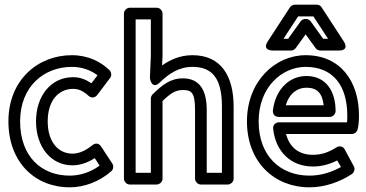

<svg xmlns="http://www.w3.org/2000/svg" viewBox="-20 -764 1567 821"><path d="M66 -245C66 -395 169 -478 287 -478C333 -478 369 -463 397 -442L371 -408C347 -424 322 -434 293 -434C197 -434 134 -353 134 -245C134 -138 196 -57 290 -57C327 -57 361 -72 385 -88L406 -56C367 -27 321 -13 278 -13C158 -13 66 -94 66 -245ZM16 -245C16 -70 130 37 278 37C340 37 405 13 456 -32C465 -40 467 -55 460 -65L412 -138C400 -156 383 -150 375 -143C350 -123 321 -107 290 -107C230 -107 184 -156 184 -245C184 -335 231 -384 293 -384C316 -384 336 -375 359 -354C374 -341 389 -349 396 -358L451 -431C458 -440 457 -455 448 -464C411 -500 357 -528 287 -528C143 -528 16 -423 16 -245Z M560 -25V-681H625V-525L621 -430C621 -430 628 -378 663 -411C702 -449 745 -478 803 -478C890 -478 929 -426 929 -308V-25H864V-293C864 -379 833 -429 762 -429C709 -429 674 -401 633 -361C628 -356 625 -349 625 -343V-25ZM510 0C510 11 520 25 535 25H650C661 25 675 15 675 0V-332C710 -366 731 -379 762 -379C799 -379 814 -369 814 -293V0C814 11 824 25 839 25H954C965 25 979 15 979 0V-308C979 -438 926 -528 803 -528C751 -528 708 -509 673 -484L675 -523V-706C675 -717 665 -731 650 -731H535C524 -731 510 -721 510 -706Z M1086 -245C1086 -393 1187 -478 1287 -478C1404 -478 1465 -398 1465 -270C1465 -260 1465 -249 1464 -241H1173C1163 -241 1146 -234 1148 -213C1159 -113 1226 -52 1318 -52C1356 -52 1390 -62 1422 -78L1438 -50C1397 -27 1351 -13 1303 -13C1180 -13 1086 -96 1086 -245ZM1036 -245C1036 -70 1154 37 1303 37C1371 37 1435 13 1485 -20C1495 -27 1499 -42 1493 -53L1454 -125C1446 -140 1430 -141 1419 -134C1386 -113 1355 -102 1318 -102C1259 -102 1219 -132 1203 -191H1485C1495 -191 1506 -199 1509 -210C1513 -225 1515 -246 1515 -270C1515 -416 1436 -528 1287 -528C1157 -528 1036 -417 1036 -245ZM1172 -264H1390C1405 -264 1415 -278 1415 -289C1415 -374 1374 -439 1290 -439C1218 -439 1158 -383 1147 -292C1146 -282 1150 -264 1172 -264ZM1202 -314C1217 -365 1252 -389 1290 -389C1335 -389 1358 -367 1364 -314ZM1192 -598 1255 -694H1320L1383 -598H1362L1309 -672C1304 -679 1296 -683 1289 -683H1285C1277 -683 1269 -678 1265 -672L1212 -598ZM1125 -587C1099 -547 1146 -548 1146 -548H1225C1232 -548 1240 -552 1245 -559L1287 -617L1329 -559C1333 -553 1341 -548 1349 -548H1429C1477 -548 1450 -587 1450 -587L1355 -733C1351 -740 1343 -744 1334 -744H1241C1233 -744 1225 -740 1220 -733Z"/></svg>

Font: Falling Sky
Style: Ou
Weight: 400
Designer: Paul D. Hunt
Foundry: Adobe Systems Incorporated
Version: Version 1.02